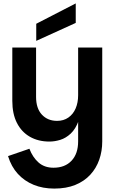

<svg xmlns="http://www.w3.org/2000/svg" viewBox="-20 -832 677 1123"><path d="M437 -5V-554H578V-5Q578 52 560.5 102Q543 152 508 190Q473 228 420.5 249.5Q368 271 297 271Q231 271 177 249Q123 227 84.5 185Q46 143 27 81L152 38Q171 88 205.5 118.5Q240 149 293 149Q360 149 398.5 108Q437 67 437 -5ZM460 -252Q458 -175 440 -126Q422 -77 393.5 -50.5Q365 -24 332.5 -14Q300 -4 269 -4Q204 -4 155 -32Q106 -60 79 -113Q52 -166 52 -242V-554H191V-265Q191 -198 225 -161.5Q259 -125 314 -125Q352 -125 380 -144.5Q408 -164 422.5 -198Q437 -232 437 -275ZM423 -812V-698L192 -593V-693Z"/></svg>

Font: Parkinsans Light SemiBold
Style: Regular
Weight: 600
Version: Version 1.000